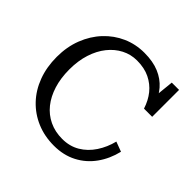

<svg xmlns="http://www.w3.org/2000/svg" viewBox="-181 -895 1080 1080"><g transform="rotate(45 358.5 -355.0)"><path d="M381 -660Q332 -660 289.5 -638Q247 -616 215 -576Q183 -536 165 -480Q147 -424 147 -355Q147 -286 164.5 -230Q182 -174 214 -134Q246 -94 292 -72Q338 -50 395 -50Q454 -50 499.5 -77Q545 -104 576 -151Q607 -198 621 -255L680 -233Q663 -162 623.5 -107Q584 -52 524.5 -21Q465 10 389 10Q314 10 251.5 -16.5Q189 -43 143 -91.5Q97 -140 72 -207Q47 -274 47 -355Q47 -435 73 -502Q99 -569 145 -618Q191 -667 251 -693.5Q311 -720 380 -720Q448 -720 497 -699.5Q546 -679 578.5 -641.5Q611 -604 627 -552L591 -553L607 -710H665V-496H600Q584 -546 555 -582Q526 -618 483 -639Q440 -660 381 -660Z"/></g></svg>

Font: Roboto Serif 28pt
Style: Regular
Weight: 400
Designer: Greg Gazdowicz
Foundry: Commercial Type
Version: Version 1.008